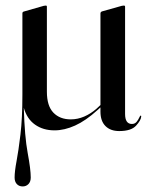

<svg xmlns="http://www.w3.org/2000/svg" viewBox="-20 -461 536 690"><path d="M60.5 -121V-413Q60.5 -418 65.5 -419.5L137 -440Q141.5 -441 144.5 -441Q148.5 -441 148.5 -437V-131.5Q148.5 -80.5 171.8 -56.2Q195 -32 234.5 -32Q259 -32 282.8 -42.2Q306.5 -52.5 327 -70.5L341 -83.5V-412.5Q341 -418 346.5 -420L417.5 -440Q422 -441 425 -441Q429.5 -441 429.5 -437V-51.5Q429.5 -15.5 454 -15.5Q464.5 -15.5 470.8 -23Q477 -30.5 480.2 -38Q483.5 -45.5 485.5 -45.5Q488 -45.5 487.5 -42Q486.5 -28.5 468.8 -9.2Q451 10 408.5 10Q377 10 359 -8Q341 -26 341 -60V-75L330.5 -65.5Q288 -27 249.8 -9.8Q211.5 7.5 176 7.5Q135 7.5 105.8 -13.2Q76.5 -34 65.5 -74Q68.5 30 79.5 88.8Q90.5 147.5 90.5 177Q90.5 192 82.2 200.5Q74 209 61.5 209Q48.5 209 40.5 200.5Q32.5 192 32.5 177Q32.5 155 39.5 118Q46.5 81 53.5 22.5Q60.5 -36 60.5 -121Z"/></svg>

Font: Fraunces144ptRegular
Style: Regular
Weight: 400
Version: Version 1.000;[0bf87f6ff]